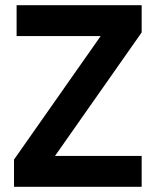

<svg xmlns="http://www.w3.org/2000/svg" viewBox="-20 -720 600 740"><path d="M34 -105 368 -581H44V-700H526V-595L192 -119H526V0H34Z"/></svg>

Font: 
Style: 㨦
Weight: 700
Designer: A.Korolkova, Vitaly Kuzmin
Foundry: ParaType Ltd
Version: Version 2.000